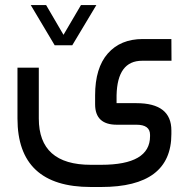

<svg xmlns="http://www.w3.org/2000/svg" viewBox="-20 -518 744 756"><path d="M195.3 -339.8 101.1 -498H161.6L230 -380.9L298.8 -498H359.4L264.6 -339.8ZM354.5 -142.6Q354.5 -250.5 404.5 -307.4Q454.6 -364.3 542 -364.3H654.8L655.3 -278.8H539.6Q441.9 -278.8 439 -142.6V-111.8H517.1Q654.8 -111.8 654.8 -4.4V9.8Q654.8 218.3 378.4 218.3H337.4Q48.8 218.3 48.8 -51.3V-251.5H132.8V-51.3Q132.8 130.9 337.4 130.9H378.4Q570.8 130.9 570.8 18.6V12.7Q570.8 -26.9 517.1 -26.9H439.9Q354.5 -26.9 354.5 -107.4Z"/></svg>

Font: Shabnam FD
Style: Regular
Weight: 400
Foundry: DejaVu fonts team - Redesigned by Saber Rastikerdar - Based on Vazir font
Version: Version 5.00;October 20, 2019;FontCreator 12.0.0.2547 64-bit